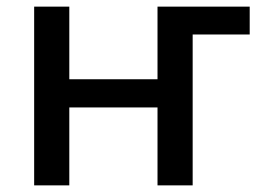

<svg xmlns="http://www.w3.org/2000/svg" viewBox="-20 -559 784 579"><path d="M83 0V-539H189V-320H455V-539H733V-455H561V0H455V-235H189V0Z"/></svg>

Font: Noto Sans Medium
Style: Regular
Weight: 500
Designer: Monotype Design Team
Foundry: Monotype Imaging Inc.
Version: Version 2.007